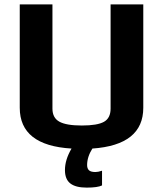

<svg xmlns="http://www.w3.org/2000/svg" viewBox="-20 -669 743 875"><path d="M276 106Q276 59 306 8Q70 -6 70 -178V-649H219V-174Q219 -132 250.5 -114.5Q282 -97 353 -97Q424 -97 454 -114Q484 -131 484 -174V-649H633V-178Q633 -8 401 8Q377 46 377 83Q377 99 385.5 107Q394 115 415 115Q427 115 445 109V176Q425 186 375 186Q325 186 300.5 167Q276 148 276 106Z"/></svg>

Font: Play
Style: Bold
Weight: 700
Designer: Jonas Hecksher (Cyrillic expansion: Cyreal)
Foundry: Jonas Hecksher, Playtype, e-types AS
Version: Version 2.101; ttfautohint (v1.5.65-e2d9)